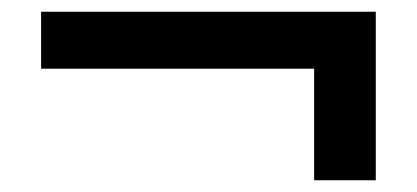

<svg xmlns="http://www.w3.org/2000/svg" viewBox="-20 -424 710 327"><path d="M515 -117V-307H50V-404H620V-117Z"/></svg>

Font: Easer Grotesk
Style: Regular
Weight: 400
Designer: Boardeaser, Bonnie Shaver-Troup, Thomas Jockin
Foundry: Lexend
Version: Version 1.008;Glyphs 3.1.2 (3151)